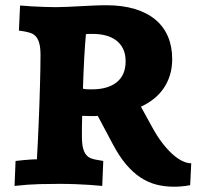

<svg xmlns="http://www.w3.org/2000/svg" viewBox="-20 -703 758 729"><path d="M291 -185.1Q291 -157.7 295.2 -141.1Q299.3 -124.5 307.4 -115Q315.4 -105.5 326.9 -101.3Q338.4 -97.2 353 -95.2L372.1 -91.8L368.2 2.9Q346.2 1 320.3 -1Q297.9 -2.4 268.3 -3.7Q238.8 -4.9 204.1 -4.9Q170.4 -4.9 129.2 -3.9Q87.9 -2.9 35.2 2.9L39.1 -91.8Q51.8 -93.3 65.4 -94.7Q77.1 -95.7 91.6 -96.9Q106 -98.1 120.1 -98.1Q122.1 -126.5 123.5 -160.9Q125 -195.3 126.7 -232.2Q128.4 -269 129.6 -306.6Q130.9 -344.2 131.8 -378.7Q132.8 -413.1 133.3 -442.9Q133.8 -472.7 133.8 -494.1Q133.8 -521 129.4 -537.6Q125 -554.2 116.9 -563.7Q108.9 -573.2 97.2 -577.4Q85.4 -581.5 70.8 -584L51.8 -586.9L56.2 -682.1Q79.6 -680.2 103 -678.7Q123.5 -677.7 147.2 -676.8Q170.9 -675.8 191.9 -675.8Q212.4 -675.8 235.8 -677Q259.3 -678.2 284.2 -679.4Q309.1 -680.7 334.2 -681.9Q359.4 -683.1 383.8 -683.1Q444.8 -683.1 491.7 -668.9Q538.6 -654.8 570.1 -628.4Q601.6 -602.1 617.7 -564.2Q633.8 -526.4 633.8 -479Q633.8 -444.8 625 -417Q616.2 -389.2 600.6 -366.7Q585 -344.2 563.2 -327.1Q541.5 -310.1 515.1 -297.9L559.1 -217.8Q577.6 -184.1 597.4 -158.7Q617.2 -133.3 636.2 -116.5Q655.3 -99.6 673.1 -91.3Q690.9 -83 706.1 -83L702.1 0Q694.8 1.5 685.5 2.9Q677.2 3.9 666 4.9Q654.8 5.9 640.1 5.9Q605 5.9 573.5 -2.2Q542 -10.3 513.2 -29.3Q484.4 -48.3 458.3 -79.3Q432.1 -110.4 408.2 -155.8L351.1 -263.2Q345.7 -262.2 340.6 -262.2Q335.4 -262.2 330.1 -262.2Q319.3 -262.2 309.1 -262.7Q298.8 -263.2 292 -263.2Q291 -241.7 291 -220.5Q291 -199.2 291 -185.1ZM306.2 -573.2Q304.7 -556.2 303 -533Q301.3 -509.8 299.8 -482.9Q298.3 -456.1 297.1 -426.3Q295.9 -396.5 294.9 -366.2Q303.2 -364.3 311.8 -364Q320.3 -363.8 330.1 -363.8Q389.6 -363.8 423.3 -390.9Q457 -418 457 -470.2Q457 -498 447.3 -517.8Q437.5 -537.6 420.7 -550Q403.8 -562.5 381.3 -568.4Q358.9 -574.2 333 -574.2Q325.7 -574.2 318.6 -574.2Q311.5 -574.2 306.2 -573.2Z"/></svg>

Font: Simonetta
Style: Black
Weight: 900
Designer: Gayaneh Bagdasaryan
Foundry: Brownfox
Version: Version 1.002